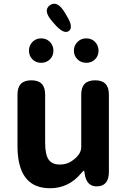

<svg xmlns="http://www.w3.org/2000/svg" viewBox="-20 -987 677 1021"><path d="M246 14Q73 14 73 -210V-485Q73 -560 147 -560Q220 -560 220 -485V-229Q220 -165 238.5 -138.5Q257 -112 298 -112Q332 -112 357.5 -128Q383 -144 397 -163Q412 -182 412 -206V-485Q412 -560 486 -560Q559 -560 559 -485V-73Q559 0 500 4Q440 8 430 -65L429 -72Q428 -80 426 -80Q424 -80 411 -65Q345 14 246 14ZM199 -653Q171 -653 152.5 -671.5Q134 -690 134 -717.5Q134 -745 152.5 -764Q171 -783 199 -783Q227 -783 245.5 -764Q264 -745 264 -717.5Q264 -690 245.5 -671.5Q227 -653 199 -653ZM439 -653Q411 -653 392 -671.5Q373 -690 373 -717.5Q373 -745 392 -764Q411 -783 439 -783Q467 -783 485.5 -764Q504 -745 504 -717.5Q504 -690 485.5 -671.5Q467 -653 439 -653ZM346 -822Q319 -803 271 -858L258 -873Q207 -931 245 -959Q284 -987 324 -921L334 -904Q373 -842 346 -822Z"/></svg>

Font: Resource Han Rounded JP
Style: Bold
Weight: 700
Designer: Cyano Hao (round all glyphs); Ryoko NISHIZUKA 西塚涼子 (kana, bopomofo & ideographs); Paul D. Hunt (Latin, Greek & Cyrillic)
Foundry: Cyano Hao
Version: 0.990